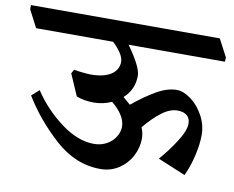

<svg xmlns="http://www.w3.org/2000/svg" viewBox="-120 -762 1082 887"><g transform="rotate(10 421.0 -318.0)"><path d="M884 -561H432Q499 -468 499 -427Q499 -362 451 -319L486 -289Q543 -336 593.5 -365Q644 -394 688 -394Q720 -394 755 -368Q790 -342 813.5 -299Q837 -256 837 -208Q837 -167 825 -113.5Q813 -60 791 -13L661 -67Q700 -111 734 -164Q768 -217 768 -250Q768 -275 752 -288Q736 -301 708 -301Q673 -301 635.5 -273Q598 -245 557 -196Q568 -171 568 -145Q568 -102 547.5 -62.5Q527 -23 489 2Q451 27 403 27Q286 27 189.5 -60Q93 -147 29 -252L64 -283Q119 -200 198.5 -141Q278 -82 353 -82Q387 -82 413.5 -97Q440 -112 454 -135.5Q468 -159 468 -182Q468 -234 403 -288Q363 -270 319 -270Q274 -270 238 -284L194 -385L204 -403Q213 -403 225 -400Q268 -395 282 -395Q344 -395 377.5 -416.5Q411 -438 412 -476Q412 -496 396.5 -519Q381 -542 359 -562H-2L-44 -643V-663H842L885 -581Z"/></g></svg>

Font: Martel ExtraBold
Style: Regular
Weight: 800
Designer: Dan Reynolds
Foundry: Dan Reynolds
Version: Version 1.001; ttfautohint (v1.1) -l 5 -r 5 -G 72 -x 0 -D la